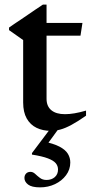

<svg xmlns="http://www.w3.org/2000/svg" viewBox="-20 -555 394 829"><path d="M181 -128.5Q181 -96 201.8 -79Q222.5 -62 260.5 -62Q280 -62 302 -65.8Q324 -69.5 351.5 -77.5V-55.5Q315 -30 288.5 -15.8Q262 -1.5 241 4.2Q220 10 200 10Q165 10 138 -3Q111 -16 95.5 -43.2Q80 -70.5 80 -112.5V-382L19 -425V-436Q28.5 -443 41.2 -451.5Q54 -460 68.8 -469.8Q83.5 -479.5 99.2 -490.5Q115 -501.5 131.8 -512.8Q148.5 -524 165 -535H181V-441ZM142 -401V-456H336L327.5 -401ZM153 254Q117 254 101.2 241.8Q85.5 229.5 85.5 213.5Q85.5 202 92.5 194.5Q99.5 187 111.5 187Q122.5 187 131.8 195.8Q141 204.5 152.5 213.2Q164 222 181 222Q202.5 222 216.5 209.8Q230.5 197.5 230.5 177Q230.5 161.5 220.8 149.8Q211 138 186.8 128.8Q162.5 119.5 118 112.5V106L213.5 -21H249L159 102.5L164 55Q211 64.5 237 78.2Q263 92 273.2 109.2Q283.5 126.5 283.5 146.5Q283.5 177 265.2 201.5Q247 226 217.5 240Q188 254 153 254Z"/></svg>

Font: Newsreader 36pt Medium
Style: Regular
Weight: 500
Designer: Hugues Gentile
Foundry: Production Type
Version: Version 1.003